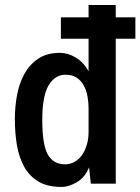

<svg xmlns="http://www.w3.org/2000/svg" viewBox="-20 -746 558 763"><path d="M332 -316Q332 -340 327.5 -364Q323 -388 312.5 -407Q302 -426 284.5 -437.5Q267 -449 240 -449Q198 -449 173 -406.5Q148 -364 148 -270Q148 -171 170 -132Q192 -93 239 -93Q258 -93 275 -102Q292 -111 304.5 -128Q317 -145 324.5 -169Q332 -193 332 -222ZM218 -536Q249 -536 280 -518Q311 -500 332 -463V-726H440V-16H341L334 -81Q318 -41 285.5 -22Q253 -3 225 -3Q168 -3 132 -25Q96 -47 75.5 -84.5Q55 -122 47 -170.5Q39 -219 39 -273Q39 -320 47.5 -367Q56 -414 76.5 -451.5Q97 -489 131.5 -512.5Q166 -536 218 -536ZM518 -592H222V-677H518Z"/></svg>

Font: D2Coding ligature
Style: Bold
Weight: 700
Monospace: yes
Designer: Yong-Rak Park; Jeong-Hwan Yoon; Sang-Min Lee;
Foundry: NHN Corporation
Version: Version 1.3.2; Build 20180524